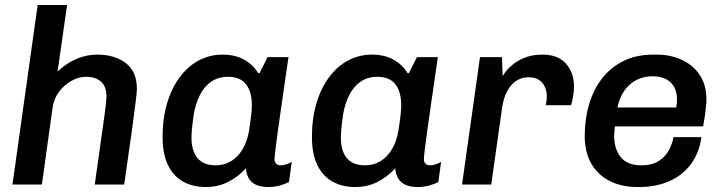

<svg xmlns="http://www.w3.org/2000/svg" viewBox="-20 -740 2895 770"><path d="M30 0 131 -720H249L211 -453Q234 -475 259.5 -490Q285 -505 313 -513Q341 -521 371 -521Q439 -521 484 -487.5Q529 -454 529 -383Q529 -373 524.5 -335Q520 -297 509 -217Q498 -137 478 0H360Q371 -77 379.5 -138.5Q388 -200 394.5 -245Q401 -290 404 -317.5Q407 -345 407 -354Q407 -393 385 -412.5Q363 -432 325 -432Q295 -432 266 -415.5Q237 -399 216.5 -371.5Q196 -344 191 -309L148 0Z M805 10Q752 10 713 -12.5Q674 -35 653 -79.5Q632 -124 632 -190Q632 -265 650 -325.5Q668 -386 700.5 -430Q733 -474 777 -497.5Q821 -521 873 -521Q923 -521 959.5 -500.5Q996 -480 1015 -447H1021L1053 -511H1137Q1131 -470 1123.5 -418.5Q1116 -367 1108.5 -314.5Q1101 -262 1094.5 -216Q1088 -170 1084.5 -139.5Q1081 -109 1081 -102Q1081 -89 1088 -83Q1095 -77 1106 -77Q1117 -77 1130 -81.5Q1143 -86 1150 -91L1139 -10Q1126 -3 1104 3.5Q1082 10 1056 10Q1025 10 1005.5 0.5Q986 -9 977 -26Q968 -43 966 -65Q935 -31 895 -10.5Q855 10 805 10ZM845 -77Q880 -77 907.5 -94Q935 -111 953.5 -142.5Q972 -174 979 -217Q986 -263 988 -283.5Q990 -304 990 -318Q990 -371 967 -401.5Q944 -432 894 -432Q855 -432 826.5 -412Q798 -392 781 -357.5Q764 -323 757 -281Q751 -238 749.5 -219.5Q748 -201 748 -188Q748 -135 772 -106Q796 -77 845 -77Z M1404 10Q1351 10 1312 -12.5Q1273 -35 1252 -79.5Q1231 -124 1231 -190Q1231 -265 1249 -325.5Q1267 -386 1299.5 -430Q1332 -474 1376 -497.5Q1420 -521 1472 -521Q1522 -521 1558.5 -500.5Q1595 -480 1614 -447H1620L1652 -511H1736Q1730 -470 1722.5 -418.5Q1715 -367 1707.5 -314.5Q1700 -262 1693.5 -216Q1687 -170 1683.5 -139.5Q1680 -109 1680 -102Q1680 -89 1687 -83Q1694 -77 1705 -77Q1716 -77 1729 -81.5Q1742 -86 1749 -91L1738 -10Q1725 -3 1703 3.5Q1681 10 1655 10Q1624 10 1604.5 0.5Q1585 -9 1576 -26Q1567 -43 1565 -65Q1534 -31 1494 -10.5Q1454 10 1404 10ZM1444 -77Q1479 -77 1506.5 -94Q1534 -111 1552.5 -142.5Q1571 -174 1578 -217Q1585 -263 1587 -283.5Q1589 -304 1589 -318Q1589 -371 1566 -401.5Q1543 -432 1493 -432Q1454 -432 1425.5 -412Q1397 -392 1380 -357.5Q1363 -323 1356 -281Q1350 -238 1348.5 -219.5Q1347 -201 1347 -188Q1347 -135 1371 -106Q1395 -77 1444 -77Z M1833 0 1905 -511H1993L1996 -435Q1998 -439 2008 -452.5Q2018 -466 2037.5 -482Q2057 -498 2086.5 -509.5Q2116 -521 2156 -521Q2218 -521 2250 -484.5Q2282 -448 2282 -392Q2282 -372 2278 -350.5Q2274 -329 2270 -318H2169Q2171 -328 2172 -338.5Q2173 -349 2173 -355Q2173 -372 2166 -389.5Q2159 -407 2143 -418.5Q2127 -430 2099 -430Q2075 -430 2056.5 -419.5Q2038 -409 2025 -391.5Q2012 -374 2004.5 -353Q1997 -332 1994 -310L1950 0Z M2535 10Q2473 10 2425.5 -14Q2378 -38 2351.5 -83.5Q2325 -129 2325 -195Q2325 -263 2342.5 -322Q2360 -381 2394.5 -425.5Q2429 -470 2480.5 -495.5Q2532 -521 2601 -521H2613Q2669 -521 2714.5 -500Q2760 -479 2786.5 -439Q2813 -399 2813 -342Q2813 -330 2811.5 -313.5Q2810 -297 2807 -277Q2804 -257 2800 -233H2446Q2445 -224 2444 -213Q2443 -202 2443 -195Q2443 -144 2469 -110.5Q2495 -77 2552 -77Q2596 -77 2623 -95Q2650 -113 2663.5 -139.5Q2677 -166 2681 -190H2793Q2784 -125 2749.5 -80Q2715 -35 2662 -12.5Q2609 10 2545 10ZM2456 -309H2692Q2694 -320 2694.5 -327Q2695 -334 2695 -341Q2695 -385 2669.5 -409.5Q2644 -434 2597 -434Q2545 -434 2507.5 -402.5Q2470 -371 2456 -309Z"/></svg>

Font: Chivo Medium
Style: Italic
Weight: 500
Italic angle: -8.05°
Designer: Hector Gatti
Foundry: Omnibus-Type
Version: Version 2.002